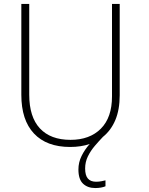

<svg xmlns="http://www.w3.org/2000/svg" viewBox="-20 -734 756 972"><path d="M411 119Q411 154 425 170Q439 186 466 186Q481 186 493.5 183.5Q506 181 514 179V209Q505 213 491.5 215.5Q478 218 462 218Q424 218 400.5 196Q377 174 377 124Q377 88 393 55.5Q409 23 434 -5Q390 10 335 10Q216 10 152 -58Q88 -126 88 -254V-714H128V-255Q128 -142 182 -84Q236 -26 337 -26Q434 -26 490.5 -82.5Q547 -139 547 -246V-714H586V-252Q586 -179 564 -126.5Q542 -74 501 -41Q481 -20 460 4.5Q439 29 425 57.5Q411 86 411 119Z"/></svg>

Font: Noto Sans Disp ExtLt
Style: Regular
Weight: 200
Designer: Monotype Design Team
Foundry: Monotype Imaging Inc.
Version: Version 2.000;GOOG;noto-source:20170915:90ef993387c0